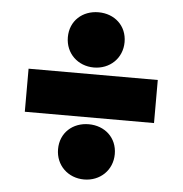

<svg xmlns="http://www.w3.org/2000/svg" viewBox="-49 -727 718 755"><g transform="rotate(5 310.0 -350.0)"><path d="M55 -265H565V-435H55ZM310 -20C373 -20 422 -66 422 -130C422 -195 373 -238 310 -238C247 -238 198 -195 198 -130C198 -66 247 -20 310 -20ZM310 -462C373 -462 422 -508 422 -572C422 -637 373 -680 310 -680C247 -680 198 -637 198 -572C198 -508 247 -462 310 -462Z"/></g></svg>

Font: Chess Sans Black
Style: Regular
Weight: 900
Designer: Wolf Bōese
Foundry: Wolf Bōese
Version: Version 7.223;Glyphs 3.3 (3306)